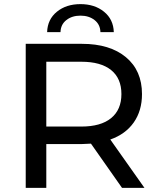

<svg xmlns="http://www.w3.org/2000/svg" viewBox="-20 -913 767 933"><path d="M573 0 422 -215Q394 -213 378 -213H205V0H105V-700H378Q514 -700 592 -635Q670 -570 670 -456Q670 -375 630 -318Q590 -261 516 -235L682 0ZM570 -456Q570 -532 520 -572.5Q470 -613 375 -613H205V-298H375Q470 -298 520 -339Q570 -380 570 -456ZM371 -893Q440 -893 485.5 -856Q531 -819 533 -757H468Q467 -794 439.5 -815.5Q412 -837 371 -837Q330 -837 302.5 -815.5Q275 -794 274 -757H209Q211 -819 256.5 -856Q302 -893 371 -893Z"/></svg>

Font: Montserrat Alternates Medium
Style: Regular
Weight: 500
Designer: Julieta Ulanovsky
Foundry: Julieta Ulanovsky
Version: Version 7.200